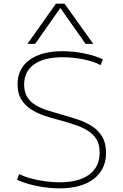

<svg xmlns="http://www.w3.org/2000/svg" viewBox="-20 -1020 673 1050"><path d="M305 10Q244 10 181 -3Q118 -16 73 -37L85 -68Q113 -54 150 -44Q187 -34 227.5 -28.5Q268 -23 306 -23Q411 -23 468 -65.5Q525 -108 525 -185Q525 -230 507 -259Q489 -288 458.5 -306.5Q428 -325 388.5 -338Q349 -351 306 -363Q262 -374 221 -388Q180 -402 147.5 -423.5Q115 -445 95.5 -477.5Q76 -510 76 -558Q76 -645 141.5 -692.5Q207 -740 322 -740Q382 -740 442.5 -727.5Q503 -715 543 -695L530 -664Q493 -684 436 -695.5Q379 -707 322 -707Q221 -707 166.5 -668Q112 -629 112 -558Q112 -517 128.5 -490Q145 -463 174 -445.5Q203 -428 241 -416Q279 -404 321 -392Q366 -380 408.5 -365.5Q451 -351 485 -328.5Q519 -306 539.5 -271.5Q560 -237 560 -185Q560 -93 492.5 -41.5Q425 10 305 10ZM130 -780 286 -1000H333L490 -780H448L311 -975H309L172 -780Z"/></svg>

Font: M PLUS 2 ExtraLight
Style: Regular
Weight: 250
Designer: Coji Morishita
Foundry: UNDERFOREST DESIGN
Version: Version 1.001